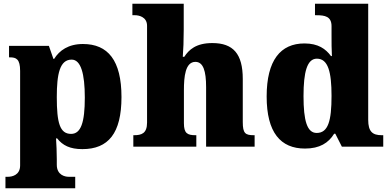

<svg xmlns="http://www.w3.org/2000/svg" viewBox="-20 -780 2074 1021"><path d="M9 221H380V160H344C327 160 282 152 282 96V66C282 26 280 -10 278 -44H284C313 -7 352 13 418 13C556 13 626 -71 626 -264C626 -459 554 -546 421 -546C344 -546 296 -512 268 -467H264L240 -536H28V-475H33C66 -475 87 -466 87 -403V100C87 153 41 160 24 160H9ZM358 -68C298 -68 282 -127 282 -264C282 -387 298 -463 361 -463C410 -463 431 -388 431 -261C431 -128 410 -68 358 -68Z M689 0H1024V-61H1020C976 -61 958 -71 958 -125V-301C958 -371 965 -451 1019 -451C1061 -451 1076 -402 1076 -317V0H1334V-61H1330C1285 -61 1271 -70 1271 -131V-360C1271 -494 1220 -551 1109 -551C1022 -551 984 -515 960 -478H952C955 -513 957 -567 957 -622V-760H684V-699H699C715 -699 762 -692 762 -643V-128C762 -70 732 -61 693 -61H689Z M1602 10C1680 10 1727 -20 1757 -69H1763L1798 0H2018V-61H2010C1961 -61 1938 -80 1938 -143V-760H1655V-699H1663C1707 -699 1743 -693 1743 -641V-596C1743 -557 1743 -512 1745 -482H1740C1712 -520 1672 -549 1599 -549C1472 -549 1398 -460 1398 -267C1398 -75 1472 10 1602 10ZM1664 -73C1613 -73 1594 -138 1594 -269C1594 -397 1613 -468 1665 -468C1725 -468 1743 -397 1743 -270C1743 -137 1725 -73 1664 -73Z"/></svg>

Font: Noto Serif Thai Black
Style: Regular
Weight: 900
Designer: Monotype Design Team
Foundry: Monotype Imaging Inc.
Version: Version 2.002